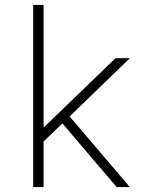

<svg xmlns="http://www.w3.org/2000/svg" viewBox="-20 -755 640 775"><path d="M114 0V-735H156V-240L446 -520H504L261 -285L504 0H451L344 -125L232 -257L156 -184V0Z"/></svg>

Font: Iosevka SS04 XLt Ex
Style: Regular
Weight: 200
Width: 7
Monospace: yes
Designer: Belleve Invis
Foundry: Belleve Invis
Version: Version 19.0.0; ttfautohint (v1.8.4)